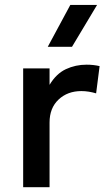

<svg xmlns="http://www.w3.org/2000/svg" viewBox="-20 -780 450 800"><path d="M76.5 0V-495H186.5V-426.5Q214.5 -473 254.5 -491.8Q294.5 -510.5 340.5 -510.5Q355.5 -510.5 369 -509Q382.5 -507.5 395 -504.5L380.5 -391Q365.5 -395.5 350 -398Q334.5 -400.5 319 -400.5Q261.5 -400.5 224 -365.2Q186.5 -330 186.5 -269.5V0ZM179 -585 273 -759.5H384.5L280 -585Z"/></svg>

Font: Geologica Roman
Style: Regular
Weight: 400
Designer: Sindre Bremnes, Frode Helland
Foundry: Monokrom Skriftforlag AS
Version: Version 1.010;gftools[0.9.28]